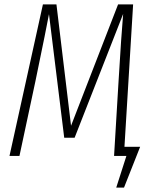

<svg xmlns="http://www.w3.org/2000/svg" viewBox="-20 -704 710 867"><path d="M542 -41H612.8L540 143.1H504.9L550.8 0H495.1L515.1 -333Q527.8 -546.4 536.1 -641.1L316.9 -82H270L201.2 -640.1Q191.9 -588.4 140.1 -337.9L67.9 0H22.9L173.8 -684.1H234.9L300.8 -136.2L513.2 -684.1H581.1Z"/></svg>

Font: Fira Sans Compressed ExtraLight
Style: Italic
Weight: 250
Width: 3
Italic angle: -8°
Designer: Carrois Corporate & Edenspiekermann AG
Foundry: Carrois Corporate GbR & Edenspiekermann AG
Version: Version 4.203;PS 004.203;hotconv 1.0.88;makeotf.lib2.5.64775